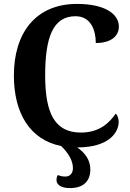

<svg xmlns="http://www.w3.org/2000/svg" viewBox="-20 -744 666 982"><path d="M338 218C408 218 442 181 442 123C442 74 415 38 375 10C537 10 587 -66 587 -121C587 -137 581 -155 572 -163C540 -117 490 -66 394 -66C261 -66 211 -163 211 -358C211 -551 250 -661 366 -661C445 -661 470 -589 470 -524C547 -524 588 -559 588 -608C588 -672 517 -724 374 -724C162 -724 51 -575 51 -358C51 -165 133 -29 293 3C335 44 353 82 353 116C353 145 335 159 315 159C296 159 285 155 276 151C271 160 269 167 269 177C269 203 296 218 338 218Z"/></svg>

Font: Noto Serif SemiCondensed
Style: Bold
Weight: 700
Width: 4
Designer: Monotype Design Team
Foundry: Monotype Imaging Inc.
Version: Version 2.015